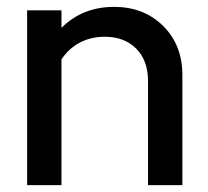

<svg xmlns="http://www.w3.org/2000/svg" viewBox="-20 -539 607 559"><path d="M59 0V-509H159V-458Q189 -488 227.5 -503.5Q266 -519 312 -519Q399 -519 455 -463.5Q511 -408 511 -320V0H411V-303Q411 -363 376.5 -397.5Q342 -432 285 -432Q245 -432 212.5 -415Q180 -398 159 -366V0Z"/></svg>

Font: Red Hat Display Medium
Style: Regular
Weight: 500
Designer: Pentagram / MCKL
Foundry: Pentagram / MCKL
Version: Version 1.005; Red Hat Display Medium